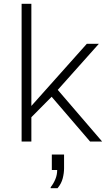

<svg xmlns="http://www.w3.org/2000/svg" viewBox="-20 -740 575 1004"><path d="M93 0V-720H144V-186L434 -511H497L282 -270L514 0H451L250 -234L144 -127V0ZM245 244V239Q260 220 269.5 197Q279 174 279 149H251V68H315V140Q315 165 308 192.5Q301 220 281 244Z"/></svg>

Font: Chivo Medium Thin
Style: Regular
Weight: 250
Version: Version 2.002